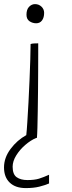

<svg xmlns="http://www.w3.org/2000/svg" viewBox="-50 -686 360 957"><path d="M124.5 -665.5Q143.5 -665.5 156.8 -652.8Q170 -640 170 -622Q170 -598.5 159.5 -584.2Q149 -570 130.5 -570Q112 -570 97 -580.2Q82 -590.5 82 -612.5Q82 -639 95 -652.2Q108 -665.5 124.5 -665.5ZM134 1.5Q132.5 1.5 130.5 1.5Q103 13 75.8 36.5Q48.5 60 30.8 88.8Q13 117.5 13 145Q13 183 33 197.2Q53 211.5 86.5 211.5Q122 211.5 144.5 204.5Q167 197.5 194.5 185V228.5Q173.5 237.5 145.5 244.5Q117.5 251.5 78.5 251.5Q27 251.5 -1.5 224.2Q-30 197 -30 148.5Q-30 100 2.8 56.2Q35.5 12.5 81 -12.5Q83.5 -34 86.2 -77.5Q89 -121 92 -175.8Q95 -230.5 97.2 -286.5Q99.5 -342.5 101 -390.2Q102.5 -438 102.5 -466.5Q109 -469 121.2 -469.5Q133.5 -470 140.5 -470Q140.5 -453 140.5 -416Q140.5 -379 140.2 -331Q140 -283 139.5 -231.5Q139 -180 138.2 -132.5Q137.5 -85 136.5 -49.5Q135.5 -14 134 1.5Z"/></svg>

Font: Grandstander Thin
Style: Regular
Weight: 100
Designer: Tyler Finck
Foundry: Etcetera Type Co
Version: Version 1.200; ttfautohint (v1.8.3)